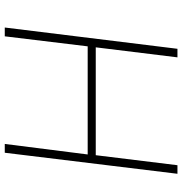

<svg xmlns="http://www.w3.org/2000/svg" viewBox="-0 -746 746 785"><g transform="rotate(90 372.5 -353.0)"><path d="M690 -706 604 0H568L611 -339H169L128 0H92L179 -706H214L173 -372H614L655 -706Z"/></g></svg>

Font: Josefin Sans Thin ExtraLight
Style: Italic
Weight: 250
Italic angle: -7°
Version: Version 2.000